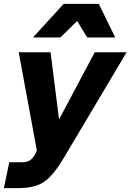

<svg xmlns="http://www.w3.org/2000/svg" viewBox="-47 -781 676 995"><path d="M-27 194 1 60H69Q95 60 111 48Q127 36 140 8L144 -1L50 -510H215L259 -162L444 -510H609L282 40Q245 101 213 134.5Q181 168 141.5 181Q102 194 43 194ZM124 -587 283 -761H465L550 -587H405L353 -672L266 -587Z"/></svg>

Font: Wix Madefor Text ExtraBold
Style: Italic
Weight: 800
Italic angle: -12°
Designer: Dalton Maag Ltd
Foundry: Dalton Maag Ltd
Version: Version 3.100